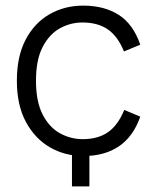

<svg xmlns="http://www.w3.org/2000/svg" viewBox="-20 -543 547 683"><path d="M277 12Q211 12 157.5 -19Q104 -50 72 -109.5Q40 -169 40 -256Q40 -343 71.5 -402.5Q103 -462 156.5 -492.5Q210 -523 276 -523Q351 -523 402.5 -490Q454 -457 479 -384L421 -360Q399 -414 363.5 -438.5Q328 -463 273 -463Q231 -463 193.5 -442.5Q156 -422 132 -376.5Q108 -331 108 -256Q108 -181 132 -135Q156 -89 194 -68.5Q232 -48 274 -48Q329 -48 364.5 -73Q400 -98 422 -152L479 -128Q454 -57 403 -22.5Q352 12 277 12ZM236 120V-20H298V120Z"/></svg>

Font: TikTok Sans 24pt Light
Style: Regular
Weight: 300
Version: Version 4.000